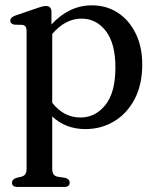

<svg xmlns="http://www.w3.org/2000/svg" viewBox="-20 -484 600 737"><path d="M177.5 -438.5V-390Q210 -425.5 249 -444.5Q288 -463.5 332.5 -463.5Q389 -463.5 432.5 -435Q476 -406.5 501 -355.2Q526 -304 526 -236.5Q526 -159 496.8 -103.5Q467.5 -48 418 -18.2Q368.5 11.5 307.5 11.5Q232 11.5 180.5 -37V164.5Q180.5 189.5 199.5 194L232 199Q247.5 204.5 247.5 217Q247.5 233.5 227 233.5H46.5Q26 233.5 26 217Q26 205 42 199L63 194Q82 189 82 165V-366Q82 -386 66.5 -388.5L34 -389.5Q19.5 -393 19.5 -405Q19.5 -417 38 -424L120 -452Q144.5 -461 156 -461Q177.5 -461 177.5 -438.5ZM293 -412.5Q230.5 -412.5 180.5 -353.5V-89.5Q224.5 -33 289 -33Q346 -33 384.5 -81Q423 -129 423 -225Q423 -317.5 386.2 -365Q349.5 -412.5 293 -412.5Z"/></svg>

Font: Fraunces 72pt S050
Style: Regular
Weight: 400
Version: Version 1.000; ttfautohint (v1.8.3)